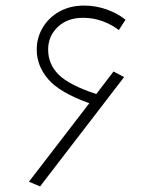

<svg xmlns="http://www.w3.org/2000/svg" viewBox="-20 -663 565 690"><path d="M388 -406 426 -386 124 7 84 -10 301 -292Q195 -330 153.5 -378Q112 -426 112 -485Q112 -528 134 -564.5Q156 -601 194.5 -622Q233 -643 282 -643Q324 -643 363.5 -629Q403 -615 431 -592L407 -555Q381 -575 348 -587Q315 -599 279 -599Q222 -599 187.5 -566Q153 -533 153 -485Q153 -432 191 -394.5Q229 -357 326 -325Z"/></svg>

Font: FiraGO ExtraLight
Style: Regular
Weight: 200
Designer: bBox Type
Foundry: bBox Type GmbH
Version: Version 1.001